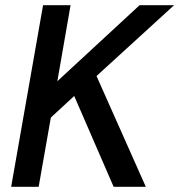

<svg xmlns="http://www.w3.org/2000/svg" viewBox="-20 -720 691 740"><path d="M23 0 146 -700H252L201 -407L518 -700H651L352 -427L542 0H418L266 -350L176 -267L129 0Z"/></svg>

Font: Rethink Sans Medium
Style: Italic
Weight: 500
Italic angle: -10°
Designer: The Rethink Sans project authors (Hans Thiessen). DM Sans designed by Colophon Foundry.
Foundry: Rethink Communications LLC
Version: Version 1.001